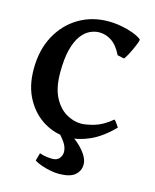

<svg xmlns="http://www.w3.org/2000/svg" viewBox="-124 -713 813 1009"><g transform="rotate(15 282.5 -209.0)"><path d="M170.9 132.8Q188 139.6 208.3 142.1Q228.5 144.5 239.3 144.5Q266.6 144.5 278.8 128.7Q291 112.8 291 94.7Q291 76.2 281.5 56.9Q272 37.6 245.1 7.8L296.4 -6.3Q342.8 20 375.2 58.8Q407.7 97.7 407.7 131.3Q407.7 165.5 381.1 188.7Q354.5 211.9 292.5 211.9Q272.9 211.9 247.3 207Q221.7 202.1 197.8 193.8Q173.8 185.5 159.2 175.3ZM531.2 -103Q469.2 -40 408 -12.7Q346.7 14.6 288.6 14.6Q221.2 14.6 160.6 -21.2Q100.1 -57.1 62.3 -124.5Q24.4 -191.9 24.4 -286.1Q24.4 -390.1 65.9 -467.3Q107.4 -544.4 179 -587.2Q250.5 -629.9 339.8 -629.9Q375 -629.9 410.4 -623.3Q445.8 -616.7 475.6 -605.7Q505.4 -594.7 522 -581.1Q524.9 -579.1 519 -562.7Q513.2 -546.4 503.4 -525.1Q493.7 -503.9 483.9 -486.1Q474.1 -468.3 468.3 -462.4L431.6 -470.2Q407.7 -519.5 376 -540.5Q344.2 -561.5 308.6 -561.5Q283.7 -561.5 258.1 -549.6Q232.4 -537.6 210.9 -508.8Q189.5 -480 176.5 -430.2Q163.6 -380.4 163.6 -304.2Q163.6 -222.7 189.9 -171.6Q216.3 -120.6 256.6 -96.9Q296.9 -73.2 338.4 -73.2Q364.7 -73.2 408.9 -85.7Q453.1 -98.1 503.4 -139.6Q508.8 -135.7 519 -121.3Q529.3 -106.9 531.2 -103Z"/></g></svg>

Font: Gentium Book Plus
Style: Bold
Weight: 700
Designer: Victor Gaultney, Annie Olsen, Iska Routamaa, Becca Hirsbrunner
Foundry: SIL International
Version: Version 6.101